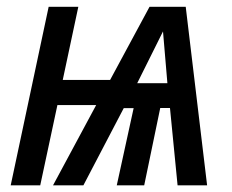

<svg xmlns="http://www.w3.org/2000/svg" viewBox="-20 -558 698 578"><path d="M12.2 0 126.5 -537.6H215.8L168.9 -317.4H311.5L430.2 -537.6H539.1L603.5 0H514.6L491.7 -232.9H462.4L414.1 0H331.5L382.3 -232.4H352.5L231 0H139.6L269.5 -241.7H152.8L101.1 0ZM393.1 -307.6H483.9L470.7 -463.4Z"/></svg>

Font: Open Sans SemiCondensed Medium
Style: Italic
Weight: 500
Width: 4
Italic angle: -12°
Designer: Monotype Design Team
Foundry: Monotype Imaging Inc.
Version: Version 3.000